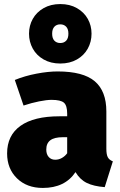

<svg xmlns="http://www.w3.org/2000/svg" viewBox="-20 -906 591 946"><path d="M536 -111 496 16Q442 12 408 -4.5Q374 -21 352 -58Q300 20 191 20Q112 20 63.5 -27.5Q15 -75 15 -150Q15 -239 81 -286Q147 -333 273 -333H311V-346Q311 -386 295 -400Q279 -414 234 -414Q210 -414 172.5 -406.5Q135 -399 96 -386L53 -512Q102 -532 159.5 -543Q217 -554 264 -554Q390 -554 447 -505.5Q504 -457 504 -357V-173Q504 -145 511 -131.5Q518 -118 536 -111ZM311 -151V-230H290Q248 -230 228 -215Q208 -200 208 -169Q208 -146 220 -132.5Q232 -119 252 -119Q270 -119 285.5 -128Q301 -137 311 -151ZM431 -740Q431 -700 412.5 -666.5Q394 -633 359 -613Q324 -593 277 -593Q230 -593 195 -613Q160 -633 141.5 -666.5Q123 -700 123 -740Q123 -780 141.5 -813Q160 -846 195 -866Q230 -886 277 -886Q324 -886 359 -866Q394 -846 412.5 -813Q431 -780 431 -740ZM237 -740Q237 -717 248 -705.5Q259 -694 277 -694Q295 -694 306 -705.5Q317 -717 317 -740Q317 -763 306 -774.5Q295 -786 277 -786Q259 -786 248 -774.5Q237 -763 237 -740Z"/></svg>

Font: Fira Sans Black
Style: Regular
Weight: 900
Designer: Carrois Corporate & Edenspiekermann AG
Foundry: Carrois Corporate GbR & Edenspiekermann AG
Version: Version 4.203